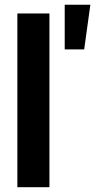

<svg xmlns="http://www.w3.org/2000/svg" viewBox="-20 -784 400 804"><path d="M187 -727.5H52.7V0H187ZM251 -577.1H332.5L358.4 -764.2H251Z"/></svg>

Font: Raveo Display Display SemiBold
Style: Regular
Weight: 600
Designer: Jakub Foglar, Rasmus Andersson (Inter)
Foundry: Jakubfoglar.com
Version: Version 1.100;Glyphs 3.2.3 (3260)